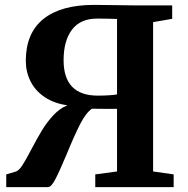

<svg xmlns="http://www.w3.org/2000/svg" viewBox="-20 -765 767 785"><path d="M5.5 0V-52L43 -63Q56.5 -66.5 70.8 -88.2Q85 -110 108 -154Q133.5 -202.5 152.8 -234Q172 -265.5 198.2 -293.8Q224.5 -322 255.5 -334.5Q201.5 -342 163 -367.8Q124.5 -393.5 105 -432.2Q85.5 -471 85.5 -516.5Q85.5 -629 157 -687Q228.5 -745 365 -745Q401 -745 453 -744Q501 -743 528.5 -743H684V-688L606 -674.5V-64L690 -52V0H369.5V-52L458.5 -64V-320H403.5Q371 -320 356 -320.5Q331.5 -304 307.8 -257.8Q284 -211.5 252 -133Q223 -64 206.2 -32Q189.5 0 176 0ZM458.5 -379V-687.5Q417 -689 377 -689Q308.5 -689 274.2 -643.5Q240 -598 240 -519Q240 -374 380 -374Q405 -374 426.8 -375.5Q448.5 -377 458.5 -379Z"/></svg>

Font: Merriweather Text
Style: Bold
Weight: 700
Designer: Eben Sorkin
Foundry: Eben Sorkin
Version: Version 2.100